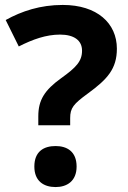

<svg xmlns="http://www.w3.org/2000/svg" viewBox="-20 -744 517 777"><path d="M135 -273V-237H264V-266C264 -307 277 -323 336 -366C414 -423 453 -465 453 -547C453 -650 373 -724 234 -724C143 -724 68 -699 3 -663L56 -556C113 -585 167 -604 223 -604C279 -604 312 -581 312 -539C312 -496 288 -471 228 -428C160 -379 135 -339 135 -273ZM119 -70C119 -11 157 13 205 13C251 13 290 -11 290 -70C290 -131 251 -153 205 -153C157 -153 119 -131 119 -70Z"/></svg>

Font: Noto Sans Lisu
Style: Bold
Weight: 700
Designer: Monotype Design Team. David Williams.
Foundry: Monotype Imaging Inc.
Version: Version 2.102